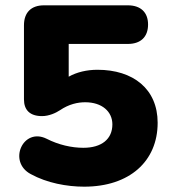

<svg xmlns="http://www.w3.org/2000/svg" viewBox="-20 -690 640 721"><path d="M296 11C466 11 572 -84 572 -229C572 -356 480 -428 346 -428C306 -428 268 -419 238 -402V-525H460C508 -525 536 -551 536 -598C536 -644 508 -670 460 -670H145C97 -670 70 -643 70 -595V-317C70 -277 92 -254 138 -254C164 -254 190 -266 205 -276C239 -299 272 -306 300 -306C363 -306 402 -271 402 -223C402 -168 362 -135 293 -135C249 -135 200 -146 155 -169C66 -213 8 -82 96 -36C156 -3 231 11 296 11Z"/></svg>

Font: SN Pro Heavy
Style: Regular
Weight: 800
Designer: Tobias Whetton
Foundry: Supernotes
Version: Version 1.001;Glyphs 3.2 (3249)